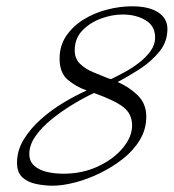

<svg xmlns="http://www.w3.org/2000/svg" viewBox="-20 -578 551 609"><path d="M147 11Q121 11 94.5 5.5Q68 0 51 -15.5Q34 -31 34 -62Q34 -101 55.5 -136Q77 -171 110.5 -200.5Q144 -230 182.5 -253Q221 -276 255 -291Q221 -303 195 -325Q169 -347 169 -392Q169 -433 190 -464Q211 -495 245 -516Q279 -537 319.5 -547.5Q360 -558 399 -558Q452 -558 481.5 -539Q511 -520 511 -486Q511 -445 485 -413.5Q459 -382 422.5 -358.5Q386 -335 353 -318Q390 -302 417 -275.5Q444 -249 444 -208Q444 -168 423.5 -134Q403 -100 369 -73.5Q335 -47 295.5 -28Q256 -9 217 1Q178 11 147 11ZM332 -327Q351 -336 375 -349Q399 -362 421 -379Q443 -396 457.5 -416Q472 -436 472 -459Q472 -496 441.5 -514Q411 -532 369 -532Q335 -532 300 -519Q265 -506 241 -481Q217 -456 217 -418Q217 -392 234 -375.5Q251 -359 275.5 -349Q300 -339 322 -330ZM181 -27Q241 -27 290.5 -50Q340 -73 369.5 -108.5Q399 -144 399 -180Q399 -217 371 -238.5Q343 -260 278 -283Q246 -268 210.5 -246.5Q175 -225 143.5 -199.5Q112 -174 92.5 -146Q73 -118 73 -90Q73 -66 89 -52Q105 -38 129.5 -32.5Q154 -27 181 -27Z"/></svg>

Font: Allura
Style: Regular
Weight: 400
Designer: Robert E. Leuschke
Foundry: Robert E. Leuschke
Version: Version 1.110